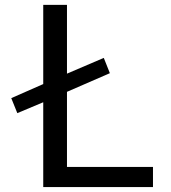

<svg xmlns="http://www.w3.org/2000/svg" viewBox="-20 -752 691 774"><path d="M398.4 -518.6 422.9 -457 250 -381.8V-79.1H596.7V2H154.3V-339.8L49.8 -295.9L25.4 -356.4L154.3 -413.1V-732.4H250V-455.1Z"/></svg>

Font: Gen Shin Gothic Regular
Style: Regular
Weight: 400
Designer: [Source Han Sans]
Ryoko NISHIZUKA  (kana & ideographs); Paul D. Hunt (Latin, Greek & Cyrillic); Wenlong ZHANG  (bopomofo
Version: Version 1.002.20150607